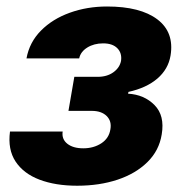

<svg xmlns="http://www.w3.org/2000/svg" viewBox="-20 -573 579 603"><path d="M11.4 -159.8H176.8Q173.3 -136 191.4 -121.6Q209.5 -107.2 241.5 -107.2Q274.1 -107.2 298.3 -123Q322.4 -138.8 326.7 -166.9Q331.3 -192.5 315 -208.6Q298.7 -224.8 268.1 -224.8H195L213.4 -331.7H286.6Q316.1 -331.7 335.9 -345.9Q355.8 -360.1 360.1 -381.7Q363.6 -406.2 348.5 -421.5Q333.5 -436.8 304 -436.8Q275.2 -436.8 254.1 -423.7Q233 -410.5 228.7 -389.6H63.2Q72.4 -440.3 108.7 -476.9Q144.9 -513.5 199.2 -533Q253.6 -552.6 316.1 -552.6Q420.8 -552.6 474.3 -512.1Q527.7 -471.6 515.6 -398.4Q508.5 -355.8 474.3 -326.3Q440 -296.9 383.5 -284.4L382.1 -278.8Q432.9 -275.9 465.4 -242.9Q497.9 -209.9 487.9 -150.9Q479.8 -100.1 443 -63.9Q406.2 -27.7 349.3 -8.7Q292.3 10.3 222.3 10.3Q154.5 10.3 104.2 -8.7Q54 -27.7 28.9 -65.7Q3.9 -103.7 11.4 -159.8Z"/></svg>

Font: Inter UI Extra Bold
Style: Italic
Weight: 800
Italic angle: 9.39999°
Designer: Rasmus Andersson
Foundry: rsms
Version: 3.2;8d6f07862